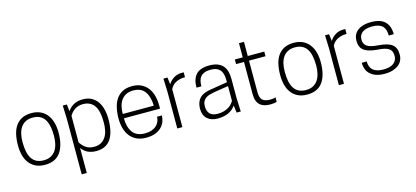

<svg xmlns="http://www.w3.org/2000/svg" viewBox="-68 -1223 4259 1966"><g transform="rotate(-15 2061.5 -240.0)"><path d="M269 9Q212 9 171 -11Q130 -31 103 -66.5Q76 -102 63.5 -150Q51 -198 51 -254Q51 -320 63.5 -373Q76 -426 103 -463Q130 -500 171 -519.5Q212 -539 269 -539Q325 -539 366 -519Q407 -499 434 -463.5Q461 -428 474 -380Q487 -332 487 -276Q487 -141 434 -66Q381 9 269 9ZM269 -39Q312 -39 343.5 -55.5Q375 -72 394.5 -100.5Q414 -129 423.5 -168.5Q433 -208 433 -254Q433 -375 393 -433Q353 -491 269 -491Q225 -491 193.5 -474.5Q162 -458 142.5 -429Q123 -400 114 -361Q105 -322 105 -276Q105 -220 113.5 -176.5Q122 -133 141.5 -102Q161 -71 192.5 -55Q224 -39 269 -39Z M659 200H605V-390L600 -530H643L652 -456Q672 -490 712.5 -514.5Q753 -539 813 -539Q866 -539 904.5 -518.5Q943 -498 967.5 -462.5Q992 -427 1004 -379Q1016 -331 1016 -276Q1016 9 813 9Q710 9 659 -65ZM802 -39Q844 -39 874 -55Q904 -71 923.5 -99.5Q943 -128 952 -167.5Q961 -207 961 -254Q961 -380 920.5 -435.5Q880 -491 802 -491Q752 -491 716 -467Q680 -443 659 -405V-125Q679 -90 714 -64.5Q749 -39 802 -39Z M1341 9Q1283 9 1241 -11Q1199 -31 1171.5 -66Q1144 -101 1130.5 -149.5Q1117 -198 1117 -254Q1117 -315 1129 -367.5Q1141 -420 1167 -458Q1193 -496 1234.5 -517.5Q1276 -539 1336 -539Q1393 -539 1434.5 -518Q1476 -497 1502.5 -461Q1529 -425 1541.5 -377.5Q1554 -330 1554 -276V-242H1171Q1171 -147 1212 -92Q1253 -37 1341 -37Q1383 -37 1413.5 -48.5Q1444 -60 1464 -79Q1484 -98 1493.5 -122Q1503 -146 1503 -170H1554Q1554 -140 1543 -108.5Q1532 -77 1507 -50.5Q1482 -24 1441.5 -7.5Q1401 9 1341 9ZM1500 -288Q1498 -382 1459 -437.5Q1420 -493 1336 -493Q1292 -493 1260.5 -477Q1229 -461 1209 -433.5Q1189 -406 1180 -368.5Q1171 -331 1171 -288Z M1726 0H1672V-390L1667 -530H1710L1719 -456Q1740 -491 1777 -515Q1814 -539 1869 -539Q1873 -539 1876.5 -538.5Q1880 -538 1884 -538V-487Q1848 -487 1821 -479Q1794 -471 1775.5 -459Q1757 -447 1745 -432Q1733 -417 1726 -402Z M2101 9Q2030 9 1989.5 -28Q1949 -65 1949 -131Q1949 -173 1961 -203Q1973 -233 1995.5 -253Q2018 -273 2049 -283.5Q2080 -294 2119 -299L2286 -326Q2286 -360 2282.5 -390Q2279 -420 2265.5 -443Q2252 -466 2225.5 -479.5Q2199 -493 2154 -493Q2115 -493 2089.5 -482.5Q2064 -472 2049 -453.5Q2034 -435 2028 -409Q2022 -383 2022 -353H1970Q1970 -446 2014.5 -492.5Q2059 -539 2154 -539Q2206 -539 2241.5 -525Q2277 -511 2298.5 -486Q2320 -461 2329.5 -426Q2339 -391 2339 -350V-140L2345 0H2301L2291 -77Q2230 9 2101 9ZM2113 -38Q2149 -38 2178 -46.5Q2207 -55 2228 -68Q2249 -81 2263.5 -97.5Q2278 -114 2286 -129V-285L2133 -261Q2106 -256 2082 -249Q2058 -242 2040.5 -229Q2023 -216 2013 -196Q2003 -176 2003 -145Q2003 -93 2030 -65.5Q2057 -38 2113 -38Z M2655 9Q2622 9 2595 1Q2568 -7 2548.5 -24.5Q2529 -42 2518.5 -70.5Q2508 -99 2508 -141V-481H2424V-530H2508V-680H2561V-530H2736V-481H2561V-149Q2561 -86 2587.5 -62.5Q2614 -39 2668 -39Q2705 -39 2726 -49V-1Q2701 9 2655 9Z M3049 9Q2992 9 2951 -11Q2910 -31 2883 -66.5Q2856 -102 2843.5 -150Q2831 -198 2831 -254Q2831 -320 2843.5 -373Q2856 -426 2883 -463Q2910 -500 2951 -519.5Q2992 -539 3049 -539Q3105 -539 3146 -519Q3187 -499 3214 -463.5Q3241 -428 3254 -380Q3267 -332 3267 -276Q3267 -141 3214 -66Q3161 9 3049 9ZM3049 -39Q3092 -39 3123.5 -55.5Q3155 -72 3174.5 -100.5Q3194 -129 3203.5 -168.5Q3213 -208 3213 -254Q3213 -375 3173 -433Q3133 -491 3049 -491Q3005 -491 2973.5 -474.5Q2942 -458 2922.5 -429Q2903 -400 2894 -361Q2885 -322 2885 -276Q2885 -220 2893.5 -176.5Q2902 -133 2921.5 -102Q2941 -71 2972.5 -55Q3004 -39 3049 -39Z M3439 0H3385V-390L3380 -530H3423L3432 -456Q3453 -491 3490 -515Q3527 -539 3582 -539Q3586 -539 3589.5 -538.5Q3593 -538 3597 -538V-487Q3561 -487 3534 -479Q3507 -471 3488.5 -459Q3470 -447 3458 -432Q3446 -417 3439 -402Z M3869 9Q3815 9 3777 -5Q3739 -19 3715 -42.5Q3691 -66 3680.5 -96.5Q3670 -127 3670 -161H3723Q3723 -37 3869 -37Q3938 -37 3976 -64.5Q4014 -92 4014 -143Q4014 -171 4005.5 -190Q3997 -209 3978 -221.5Q3959 -234 3929 -240.5Q3899 -247 3857 -249Q3805 -254 3770.5 -265Q3736 -276 3715 -293.5Q3694 -311 3685 -335.5Q3676 -360 3676 -393Q3676 -424 3687.5 -450.5Q3699 -477 3722.5 -496.5Q3746 -516 3782.5 -527.5Q3819 -539 3869 -539Q3969 -539 4016 -492.5Q4063 -446 4063 -359H4010Q4010 -390 4003 -415Q3996 -440 3980 -457Q3964 -474 3936.5 -483.5Q3909 -493 3869 -493Q3840 -493 3814.5 -487.5Q3789 -482 3770 -470Q3751 -458 3740 -438.5Q3729 -419 3729 -392Q3729 -368 3736.5 -350.5Q3744 -333 3761.5 -320.5Q3779 -308 3808.5 -300.5Q3838 -293 3882 -290Q3932 -286 3967 -276.5Q4002 -267 4024.5 -249.5Q4047 -232 4057.5 -206Q4068 -180 4068 -142Q4068 -110 4056 -82.5Q4044 -55 4019 -35Q3994 -15 3957 -3Q3920 9 3869 9Z"/></g></svg>

Font: Tanohe Sans Light
Style: Regular
Weight: 300
Designer: Village Type and Design LLC & Cristiano Sobral
Foundry: Cooper Hewitt Smithsonian Design Museum
Version: Version 1.00;September 29, 2021;FontCreator 13.0.0.2655 64-b